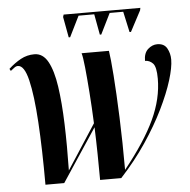

<svg xmlns="http://www.w3.org/2000/svg" viewBox="-51 -755 796 805"><g transform="rotate(-5 347.0 -352.0)"><path d="M259 -607 243 -694 246 -704H569L567 -694L521 -607H515L496 -694H439L396 -607H390L374 -694H308L265 -607ZM108 0Q108 -150 101 -264Q94 -378 78.5 -442Q63 -506 36 -506Q28 -506 20.5 -500Q13 -494 5 -488L0 -497Q25 -520 51.5 -534.5Q78 -549 109 -549Q145 -549 166 -511Q187 -473 197 -405Q207 -337 210 -246.5Q213 -156 211 -51L333 -239Q330 -309 325.5 -370Q321 -431 316.5 -475Q312 -519 307 -536H422Q427 -506 432.5 -431.5Q438 -357 442 -254Q446 -151 446 -33Q535 -144 575.5 -231Q616 -318 616 -402Q616 -452 602 -466.5Q588 -481 569 -481Q569 -514 587 -530Q605 -546 626 -546Q655 -546 667 -524.5Q679 -503 679 -477Q679 -444 662.5 -390.5Q646 -337 614 -271.5Q582 -206 535 -136Q488 -66 427 0H338Q338 -47 337 -108.5Q336 -170 334 -222L187 0Z"/></g></svg>

Font: Noto Serif Display ExtraCondensed
Style: Bold Italic
Weight: 700
Width: 2
Italic angle: -12°
Designer: Monotype Design Team
Foundry: Monotype Imaging Inc.
Version: Version 2.009